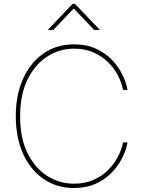

<svg xmlns="http://www.w3.org/2000/svg" viewBox="-20 -967 742 997"><path d="M363.8 9.3Q274.4 9.3 206.3 -37.6Q138.2 -84.5 100.1 -168.2Q62 -252 62 -363.3Q62 -475.1 100.1 -558.8Q138.2 -642.6 206.3 -689.7Q274.4 -736.8 363.8 -736.8Q427.7 -736.8 476.8 -714.8Q525.9 -692.9 560.3 -657.2Q594.7 -621.6 615 -580.3Q635.3 -539.1 642.1 -500H619.1Q611.8 -537.6 592.3 -575.4Q572.8 -613.3 540.8 -644.5Q508.8 -675.8 464.6 -695.1Q420.4 -714.4 363.8 -714.4Q289.1 -714.4 225.6 -673.6Q162.1 -632.8 123.3 -554.7Q84.5 -476.6 84.5 -363.3Q84.5 -249 123.3 -171.1Q162.1 -93.3 225.6 -53.2Q289.1 -13.2 363.8 -13.2Q420.4 -13.2 464.6 -32.5Q508.8 -51.8 540.5 -83.3Q572.3 -114.7 592 -152.6Q611.8 -190.4 619.1 -227.5H642.1Q635.3 -189 615 -147.7Q594.7 -106.4 560.3 -70.8Q525.9 -35.2 476.8 -12.9Q427.7 9.3 363.8 9.3ZM256.8 -811.5H230V-813.5L357.4 -947.3H368.7L497.1 -813.5V-811.5H469.2L362.8 -922.9Z"/></svg>

Font: Inter 20pt Thin
Style: Regular
Weight: 250
Version: Version 4.001;git-66647c0bb